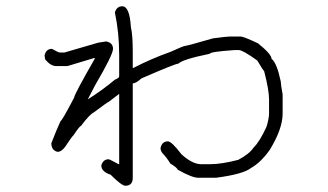

<svg xmlns="http://www.w3.org/2000/svg" viewBox="-20 -432 1040 608"><path d="M367.2 -412.1Q390.6 -412.1 394.5 -345.7Q400.4 -322.3 400.4 -267.6V-216.8H402.3Q458.5 -246.1 519.5 -267.6Q561.5 -287.1 568.4 -287.1Q573.2 -287.1 654.3 -310.5Q698.2 -316.4 709 -316.4H742.2Q751 -316.4 796.9 -294.9Q839.8 -260.3 839.8 -246.1Q856.9 -232.4 869.1 -173.8Q869.1 -165.5 875 -132.8V-72.3Q875 -23.9 834 43Q805.2 83 775.4 99.6Q750.5 119.6 664.1 130.9H607.4Q588.4 130.9 543 105.5Q540.5 98.6 519.5 85.9Q506.8 65.4 494.1 52.7Q488.3 44.4 488.3 37.1Q492.7 15.6 511.7 15.6Q523.4 15.6 554.7 56.6Q587.9 86.9 615.2 87.9H646.5Q681.2 87.9 734.4 74.2Q769 56.2 783.2 35.2Q802.7 16.1 824.2 -31.2Q832 -57.6 832 -72.3V-117.2Q832 -147 816.4 -207Q812.5 -210 794.9 -240.2Q749 -273.4 736.3 -273.4H722.7Q644.5 -268.1 644.5 -261.7Q558.1 -244.1 544.9 -230.5Q535.2 -230.5 427.7 -183.6Q410.6 -168 400.4 -168V130.9Q400.4 156.2 377 156.2Q365.2 156.2 330.1 121.1Q300.8 111.8 300.8 91.8Q306.6 72.3 324.2 72.3Q326.7 72.3 355.5 87.9H357.4V-134.8L324.2 -109.4Q321.3 -109.4 277.3 -76.2Q264.2 -70.3 236.3 -33.2Q232.4 -33.2 212.9 -3.9Q207.5 0.5 187.5 31.2Q175.3 48.8 162.1 48.8Q142.6 43.9 142.6 21.5Q158.7 -20.5 171.9 -48.8Q176.3 -49.3 214.8 -123Q214.8 -132.3 281.2 -248H277.3L193.4 -222.7H158.2Q140.1 -222.7 123 -244.1L121.1 -255.9Q125.5 -277.3 144.5 -277.3Q165 -265.6 169.9 -265.6H183.6L291 -296.9L316.4 -300.8Q337.9 -296.4 337.9 -277.3Q337.9 -258.8 281.2 -162.1L257.8 -117.2Q306.2 -147.9 343.8 -179.7Q356.4 -184.6 357.4 -189.5V-257.8Q357.4 -328.6 343.8 -392.6Q349.6 -412.1 367.2 -412.1Z"/></svg>

Font: CEF Fonts CJK Mono
Style: Regular
Weight: 400
Designer: PartyBoss (派对大魔王)
Version: Release 2.25